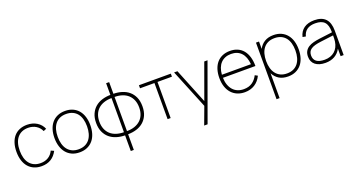

<svg xmlns="http://www.w3.org/2000/svg" viewBox="-52 -1479 4618 2488"><g transform="rotate(-20 2257.0 -235.0)"><path d="M287 15Q229.5 15 183.8 -4.5Q138 -24 106 -60.8Q74 -97.5 57 -150.5Q40 -203.5 40 -270Q40 -337 56.8 -390Q73.5 -443 105.2 -479.8Q137 -516.5 183 -535.8Q229 -555 287 -555Q324.5 -555 358.5 -545.8Q392.5 -536.5 420.8 -519Q449 -501.5 470.2 -476.8Q491.5 -452 504 -421L464 -404Q453 -429.5 435.2 -449.8Q417.5 -470 394.8 -484Q372 -498 344.8 -505.5Q317.5 -513 287 -513Q239 -513 201.5 -496.8Q164 -480.5 138 -449.2Q112 -418 98.5 -373Q85 -328 85 -270Q85 -215 97.8 -170Q110.5 -125 136 -93.2Q161.5 -61.5 199.2 -44.2Q237 -27 287 -27Q348 -27 393.2 -54.8Q438.5 -82.5 463 -135L504 -117Q470 -51.5 415.5 -18.2Q361 15 287 15Z M811 15Q751 15 705 -6Q659 -27 627.5 -65Q596 -103 580 -155.5Q564 -208 564 -271Q564 -335 580.5 -387.2Q597 -439.5 628.5 -476.8Q660 -514 706 -534.5Q752 -555 811 -555Q871.5 -555 917.5 -534Q963.5 -513 994.8 -475.5Q1026 -438 1042 -385.8Q1058 -333.5 1058 -271Q1058 -207 1041.8 -154.2Q1025.5 -101.5 994 -64Q962.5 -26.5 916.5 -5.8Q870.5 15 811 15ZM811 -27Q862 -27 900 -44.8Q938 -62.5 963 -94.8Q988 -127 1000.5 -171.8Q1013 -216.5 1013 -271Q1013 -326 1000.5 -370.8Q988 -415.5 962.8 -447Q937.5 -478.5 899.5 -495.8Q861.5 -513 811 -513Q759.5 -513 721.5 -495.2Q683.5 -477.5 658.5 -445.2Q633.5 -413 621.2 -368.8Q609 -324.5 609 -271Q609 -216 621.8 -171Q634.5 -126 660 -94Q685.5 -62 723.2 -44.5Q761 -27 811 -27Z M1436 9Q1375 8.5 1320.8 -8.2Q1266.5 -25 1226 -59Q1185.5 -93 1161.8 -145.2Q1138 -197.5 1138 -269.5Q1138 -341.5 1161.8 -394Q1185.5 -446.5 1226 -480.8Q1266.5 -515 1320.8 -531.8Q1375 -548.5 1436 -549V-710H1478V-549Q1539.5 -548.5 1593.8 -531.8Q1648 -515 1688.5 -481Q1729 -447 1752.8 -394.5Q1776.5 -342 1776.5 -269.5Q1776.5 -197 1752.8 -144.8Q1729 -92.5 1688.5 -58.5Q1648 -24.5 1593.8 -8Q1539.5 8.5 1478 9V225H1436ZM1478 -34.5Q1536.5 -34.5 1583.2 -50.2Q1630 -66 1663 -95.8Q1696 -125.5 1713.8 -169.2Q1731.5 -213 1731.5 -269.5Q1731.5 -326 1713.8 -369.8Q1696 -413.5 1663 -443.8Q1630 -474 1583.2 -489.8Q1536.5 -505.5 1478 -505.5ZM1436 -505.5Q1377.5 -505 1330.8 -489.2Q1284 -473.5 1251.2 -443.5Q1218.5 -413.5 1200.8 -369.8Q1183 -326 1183 -269.5Q1183 -213.5 1200.8 -169.8Q1218.5 -126 1251.2 -96Q1284 -66 1330.8 -50.5Q1377.5 -35 1436 -34.5Z M2025.5 0V-498H1826.5V-540H2266.5V-498H2067.5V0Z M2442.5 240 2531.5 0.5 2311.5 -540H2357.5L2552.5 -57.5L2727.5 -540H2772.5L2489.5 240Z M3088.5 -27Q3158.5 -27 3205.8 -59.5Q3253 -92 3281 -149L3317.5 -129Q3284 -59 3225.2 -22Q3166.5 15 3088.5 15Q3031 15 2984.8 -4.8Q2938.5 -24.5 2905.8 -61.2Q2873 -98 2855.2 -151Q2837.5 -204 2837.5 -270Q2837.5 -336.5 2854.5 -389.5Q2871.5 -442.5 2903.5 -479.2Q2935.5 -516 2981.2 -535.5Q3027 -555 3084.5 -555Q3143 -555 3188.8 -535Q3234.5 -515 3266 -476.8Q3297.5 -438.5 3314 -383.5Q3330.5 -328.5 3330.5 -258H2882.5Q2884 -203.5 2899.2 -160.5Q2914.5 -117.5 2941 -87.8Q2967.5 -58 3004.8 -42.5Q3042 -27 3088.5 -27ZM3284 -300Q3275.5 -404 3224.2 -458.5Q3173 -513 3084.5 -513Q3040 -513 3004.2 -498.5Q2968.5 -484 2942.8 -456.8Q2917 -429.5 2902 -390Q2887 -350.5 2883.5 -300Z M3440.5 240V-540H3482.5V-438.5Q3511 -493.5 3561.2 -524.2Q3611.5 -555 3684.5 -555Q3745 -555 3791 -534Q3837 -513 3868.2 -475.5Q3899.5 -438 3915.5 -385.8Q3931.5 -333.5 3931.5 -271Q3931.5 -207 3915.2 -154.2Q3899 -101.5 3867.5 -64Q3836 -26.5 3790 -5.8Q3744 15 3684.5 15Q3610.5 15 3560.5 -16.2Q3510.5 -47.5 3482.5 -102.5V240ZM3684.5 -27Q3735.5 -27 3773.5 -44.8Q3811.5 -62.5 3836.5 -94.8Q3861.5 -127 3874 -171.8Q3886.5 -216.5 3886.5 -271Q3886.5 -326 3874 -370.8Q3861.5 -415.5 3836.2 -447Q3811 -478.5 3773 -495.8Q3735 -513 3684.5 -513Q3633 -513 3595 -495.2Q3557 -477.5 3532 -445.2Q3507 -413 3494.8 -368.8Q3482.5 -324.5 3482.5 -271Q3482.5 -216 3495.2 -171Q3508 -126 3533.5 -94Q3559 -62 3596.8 -44.5Q3634.5 -27 3684.5 -27Z M4247.5 -555Q4453.5 -555 4453.5 -338V0H4411.5V-103.5Q4381 -46 4327.2 -15.5Q4273.5 15 4201 15Q4156 15 4121 4.8Q4086 -5.5 4061.5 -25Q4037 -44.5 4024.2 -73Q4011.5 -101.5 4011.5 -137.5Q4011.5 -182 4028.5 -211.8Q4045.5 -241.5 4075.5 -260.8Q4105.5 -280 4146.8 -290.5Q4188 -301 4236 -307L4411.5 -329V-334Q4411.5 -381.5 4402 -415.2Q4392.5 -449 4372.2 -470.8Q4352 -492.5 4320.5 -502.8Q4289 -513 4245.5 -513Q4105.5 -513 4075.5 -394L4032.5 -402Q4050 -476.5 4105.2 -515.8Q4160.5 -555 4247.5 -555ZM4236 -264.5Q4186.5 -258.5 4152 -248.5Q4117.5 -238.5 4095.8 -223.2Q4074 -208 4064.2 -187Q4054.5 -166 4054.5 -137.5Q4054.5 -83 4092 -55Q4129.5 -27 4204 -27Q4246 -27 4280.8 -39Q4315.5 -51 4341.8 -73.8Q4368 -96.5 4384.8 -129.5Q4401.5 -162.5 4407.5 -204Q4410.5 -224 4411 -246.2Q4411.5 -268.5 4411.5 -286.5Z"/></g></svg>

Font: Vela Sans ExtLt
Style: Regular
Weight: 200
Designer: Principal design: Mikhail Sharanda - project Manrope.
Design modification: Ravid Balaliev
Foundry: Mikhail Sharanda
Version: Version 1.001